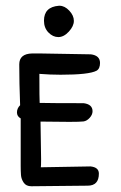

<svg xmlns="http://www.w3.org/2000/svg" viewBox="-20 -648 420 668"><path d="M187 -628Q205 -628 221 -611Q237 -594 237 -575.5Q237 -557 219.5 -538Q202 -519 183 -519Q164 -519 148.5 -535Q133 -551 133 -576Q133 -624 185 -628Q186 -628 187 -628ZM121 -225 123 -94Q123 -68 122 -66L295 -69Q324 -66 324 -44Q324 -2 285 -2L89 0Q71 0 62.5 -12.5Q54 -25 53 -39Q52 -53 52 -70V-236Q39 -243 39 -257Q39 -271 50 -282Q47 -360 47 -424Q47 -461 92 -462Q104 -462 120 -462L295 -459H296Q328 -455 328 -429Q328 -409 316 -402Q290 -388 191 -388Q154 -388 117 -391Q117 -301 118 -290Q157 -289 271 -289Q302 -285 302 -261Q302 -249 292 -238Q282 -227 270.5 -225.5Q259 -224 221.5 -224Q184 -224 121 -225Z"/></svg>

Font: Patrick Hand SC
Style: Regular
Weight: 400
Designer: Patrick Wagesreiter
Foundry: Patrick Wagesreiter
Version: Version 1.003;PS 001.003;hotconv 1.0.70;makeotf.lib2.5.58329